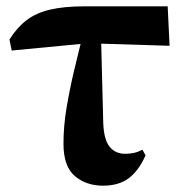

<svg xmlns="http://www.w3.org/2000/svg" viewBox="-20 -571 580 608"><path d="M17 -411 10 -446Q34 -484 64 -507Q94 -530 138.5 -540.5Q183 -551 249 -551H511L517 -426L258 -434ZM306 17Q253 17 217 -13.5Q181 -44 181 -116Q181 -172 191 -231Q201 -290 214.5 -347Q228 -404 240 -452H300L307 -181Q309 -129 327 -106.5Q345 -84 376 -84Q392 -84 405 -87Q418 -90 431 -97L441 -79Q419 -30 387.5 -6.5Q356 17 306 17Z"/></svg>

Font: Noto Serif JP Black
Style: Regular
Weight: 900
Designer: Ryoko NISHIZUKA 西塚涼子 (kana & ideographs); Frank Grießhammer (Latin, Greek & Cyrillic); Wenlong ZHANG 张文龙 (bopomofo); San
Foundry: Adobe
Version: Version 2.003-H1;hotconv 1.1.1;makeotfexe 2.6.0